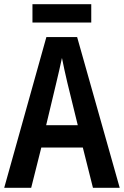

<svg xmlns="http://www.w3.org/2000/svg" viewBox="-20 -891 588 911"><path d="M421 0 373 -191H176L128 0H0L200 -715H346L548 0ZM299 -501Q292 -531 285.5 -560.5Q279 -590 274 -616Q269 -591 261 -557.5Q253 -524 248 -502L199 -297H349ZM413 -871V-784H134V-871Z"/></svg>

Font: Noto Sans Gurmukhi Condensed SemiBold
Style: Regular
Weight: 600
Width: 3
Designer: Jelle Bosma - Monotype Design Team
Foundry: Monotype Imaging Inc.
Version: Version 2.004; ttfautohint (v1.8.4.7-5d5b)